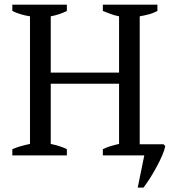

<svg xmlns="http://www.w3.org/2000/svg" viewBox="-20 -683 762 844"><path d="M273.9 0H34.2V-27.3Q53.7 -35.6 73.2 -41Q92.8 -46.4 111.8 -50.3V-611.3Q89.4 -614.7 69.6 -620.8Q49.8 -627 34.2 -634.8V-662.6H273.9V-634.8Q257.3 -626.5 239.5 -620.6Q221.7 -614.7 203.1 -611.3V-363.8H503.4V-611.3Q483.4 -615.2 466.3 -621.6Q449.2 -627.9 432.1 -634.8V-662.6H671.9V-634.8Q654.8 -625.5 634.5 -620.1Q614.3 -614.7 594.2 -611.3V-48.8H699.2L706.5 -40.5Q703.1 -22.9 692.9 0.7Q682.6 24.4 668.9 49.8Q655.3 75.2 639.9 99.4Q624.5 123.5 610.8 141.6H585.4L614.3 0H432.1V-27.3Q449.2 -35.6 467 -41Q484.9 -46.4 503.4 -50.3V-314.9H203.1V-50.3Q221.7 -46.4 239.5 -41Q257.3 -35.6 273.9 -27.3Z"/></svg>

Font: PT Astra Serif
Style: Regular
Weight: 400
Designer: A.Korolkova, I. Chaeva
Foundry: ParaType Ltd
Version: Version 1.002